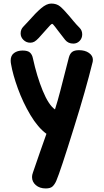

<svg xmlns="http://www.w3.org/2000/svg" viewBox="-20 -795 582 1079"><path d="M160 200Q160 188 165 175L205 59L241 -43Q193 -78 151 -148.5Q109 -219 80.5 -297.5Q52 -376 42 -435Q40 -445 40 -455Q40 -483 59 -497Q78 -511 107 -511Q136 -511 148.5 -499.5Q161 -488 165 -467Q187 -366 220 -285.5Q253 -205 289 -180Q304 -227 318.5 -283Q333 -339 338 -359Q359 -442 367 -472Q373 -494 386 -503.5Q399 -513 424 -513Q458 -513 480 -497.5Q502 -482 502 -459Q502 -452 501 -448Q461 -286 396 -79Q320 166 296 222Q287 242 275 253Q263 264 237 264Q203 264 181.5 245.5Q160 227 160 200ZM346 -571 305 -624Q302 -628 289.5 -644.5Q277 -661 273 -661Q267 -661 241 -630Q220 -606 198 -582Q184 -567 173.5 -561Q163 -555 150 -555Q128 -555 112 -570.5Q96 -586 96 -607Q96 -630 111 -645L140 -676Q180 -722 211 -748.5Q242 -775 268 -775Q298 -775 317.5 -759Q337 -743 370 -704Q375 -698 392 -677.5Q409 -657 427 -639Q442 -624 442 -602Q442 -580 427.5 -565Q413 -550 392 -550Q363 -550 346 -571Z"/></svg>

Font: Mali
Style: Bold
Weight: 700
Designer: Kitiyaporn Chalermlarp | Katatrad Aksorn Co.,Ltd.
Foundry: Cadson Demak Co.,Ltd.
Version: Version 1.000; ttfautohint (v1.6)